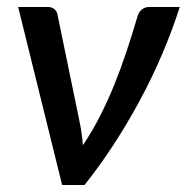

<svg xmlns="http://www.w3.org/2000/svg" viewBox="-20 -530 535 550"><path d="M495 -510Q473 -441.5 443.8 -373.2Q414.5 -305 379.2 -239.8Q344 -174.5 304.2 -113.8Q264.5 -53 222 0H158L32 -510H117Q128.5 -510 135.8 -503.8Q143 -497.5 144.5 -489L207 -186Q211 -167.5 213.5 -149.8Q216 -132 217.5 -114Q243.5 -152.5 266 -196.5Q288.5 -240.5 307.5 -287.5Q326.5 -334.5 342.5 -382.8Q358.5 -431 372.5 -478.5Q377 -496 386.5 -503Q396 -510 406.5 -510Z"/></svg>

Font: Lato SemiBold
Style: Italic
Weight: 600
Italic angle: -7°
Designer: Lukasz Dziedzic with Adam Twardoch and Botio Nikoltchev
Foundry: tyPoland Lukasz Dziedzic
Version: Version 2.015; 2015-08-06; http://www.latofonts.com/